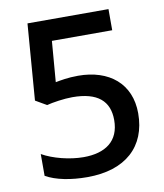

<svg xmlns="http://www.w3.org/2000/svg" viewBox="-82 -781 735 859"><g transform="rotate(-10 286.0 -352.0)"><path d="M283 -444C236 -444 202 -437 180 -433L195 -618H469V-714H101L74 -368L124 -339C152 -346 203 -354 241 -354C356 -354 408 -307 408 -221C408 -125 344 -81 245 -81C182 -81 107 -100 58 -128V-29C104 -3 171 10 246 10C420 10 519 -81 519 -232C519 -367 424 -444 283 -444Z"/></g></svg>

Font: Noto Sans Lisu Medium
Style: Regular
Weight: 500
Designer: Monotype Design Team. David Williams.
Foundry: Monotype Imaging Inc.
Version: Version 2.102